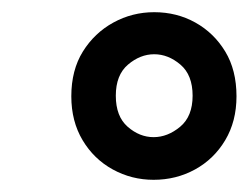

<svg xmlns="http://www.w3.org/2000/svg" viewBox="-20 -732 408 315"><path d="M232 -437Q196 -437 165 -454Q134 -471 115.5 -502Q97 -533 97 -574Q97 -617 116 -647.5Q135 -678 166 -695Q197 -712 233 -712Q270 -712 300.5 -695Q331 -678 349.5 -647.5Q368 -617 368 -574Q368 -533 349.5 -502Q331 -471 300 -454Q269 -437 232 -437ZM232 -507Q255 -507 275.5 -524Q296 -541 296 -575Q296 -609 276 -626Q256 -643 233 -643Q210 -643 190 -626Q170 -609 170 -575Q170 -541 189.5 -524Q209 -507 232 -507Z"/></svg>

Font: DM Sans 12pt Medium
Style: Italic
Weight: 500
Italic angle: -10°
Version: Version 4.004;gftools[0.9.30]